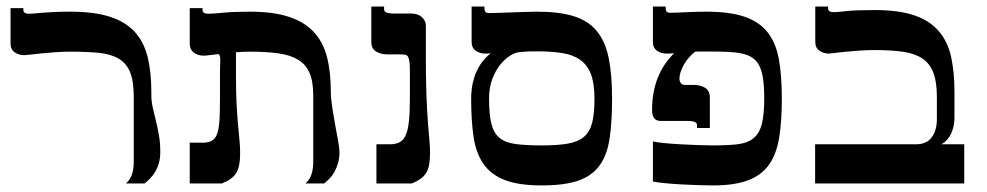

<svg xmlns="http://www.w3.org/2000/svg" viewBox="-20 -560 3011 586"><path d="M441.9 -269Q441.9 -251.5 446 -232.9Q450.2 -214.4 455.3 -193.6Q460.4 -172.9 464.8 -148.9Q469.2 -125 469.2 -96.2Q469.2 -77.1 464.8 -62Q460.4 -46.9 453.4 -35.2Q446.3 -23.4 437.7 -14.9Q429.2 -6.3 421.4 0H364.3Q368.7 -3.9 373 -9.3Q377.4 -14.6 380.6 -22.2Q383.8 -29.8 386 -40.3Q388.2 -50.8 388.2 -64.9V-264.6Q388.2 -312.5 377 -339.8Q365.7 -367.2 342 -381.1Q318.4 -395 281.7 -398.7Q245.1 -402.3 194.3 -402.3Q171.4 -402.3 148.4 -400.6Q125.5 -398.9 106 -397Q86.4 -395 72.3 -393.3Q58.1 -391.6 53.7 -391.6Q37.1 -391.6 24.7 -400.4Q12.2 -409.2 12.2 -427.2V-535.2H51.3V-529.8Q51.3 -524.4 55.2 -521.2Q59.1 -518.1 71.3 -518.1Q77.1 -518.1 86.4 -519Q95.7 -520 110.4 -521.2Q125 -522.5 145.5 -523.4Q166 -524.4 194.3 -524.4Q267.1 -524.4 314.9 -509Q362.8 -493.7 390.9 -463.1Q418.9 -432.6 430.4 -386.7Q441.9 -340.8 441.9 -279.8Z M1016.1 -96.2Q1016.1 -77.1 1011.7 -62Q1007.3 -46.9 1000.7 -35.2Q994.1 -23.4 985.6 -14.9Q977.1 -6.3 969.2 0H912.1Q916.5 -3.9 920.9 -9.3Q925.3 -14.6 928.5 -22.2Q931.6 -29.8 933.8 -40.3Q936 -50.8 936 -64.9V-269.5Q936 -311.5 924.8 -337.4Q913.6 -363.3 889.9 -377.7Q866.2 -392.1 829.6 -397.2Q793 -402.3 742.2 -402.3Q732.4 -402.3 721.9 -401.9Q711.4 -401.4 700.2 -400.4V-330.1Q700.2 -278.3 702.1 -241.9Q704.1 -205.6 706.5 -179Q709 -152.3 710.9 -132.3Q712.9 -112.3 712.9 -93.3Q712.9 -72.3 710.2 -57.4Q707.5 -42.5 700.9 -32Q694.3 -21.5 683.6 -13.9Q672.9 -6.3 657.2 0H559.1V-124.5H599.6Q617.2 -124.5 627.7 -131.1Q638.2 -137.7 643.3 -153.1Q648.4 -168.5 649.9 -194.3Q651.4 -220.2 651.4 -259.3V-339.4Q651.4 -351.1 651.9 -360.1Q652.3 -369.1 652.3 -376Q652.3 -382.8 651.4 -387.7Q650.4 -392.6 647 -395Q631.3 -393.1 622.8 -392.1Q614.3 -391.1 609.6 -390.6Q605 -390.1 603.5 -390.1Q602.1 -390.1 601.6 -390.1Q584.5 -390.1 571.8 -399.4Q559.1 -408.7 559.1 -427.2V-535.2H598.1V-529.8Q598.1 -524.4 602.1 -521.2Q606 -518.1 618.2 -518.1Q628.4 -518.1 661.1 -521.2Q693.8 -524.4 742.2 -524.4Q813 -524.4 860.6 -509Q908.2 -493.7 937 -463.1Q965.8 -432.6 977.8 -386.7Q989.7 -340.8 989.7 -279.8Q989.7 -260.3 993.9 -233.2Q998 -206.1 1002.9 -179.2Q1007.8 -152.3 1012 -129.6Q1016.1 -106.9 1016.1 -96.2Z M1292.5 -93.3Q1292.5 -72.3 1289.8 -57.4Q1287.1 -42.5 1280.5 -32Q1273.9 -21.5 1263.2 -13.9Q1252.4 -6.3 1236.8 0H1128.9V-119.6H1169.4Q1187 -119.6 1199 -125.5Q1210.9 -131.3 1218 -146.7Q1225.1 -162.1 1228 -189.2Q1231 -216.3 1231 -259.3V-344.2Q1231 -361.3 1229.7 -371.3Q1228.5 -381.3 1225.6 -386.5Q1222.7 -391.6 1217.3 -392.8Q1211.9 -394 1203.1 -394H1162.6Q1142.1 -394 1127.7 -402.8Q1113.3 -411.6 1113.3 -432.1V-540H1152.3V-531.7Q1152.3 -528.8 1153.6 -526.4Q1154.8 -523.9 1158.4 -522.2Q1162.1 -520.5 1168.7 -519.5Q1175.3 -518.6 1186 -518.6H1237.3Q1244.1 -518.6 1251.7 -516.4Q1259.3 -514.2 1265.4 -509.5Q1271.5 -504.9 1275.6 -497.6Q1279.8 -490.2 1279.8 -480.5V-378.9Q1279.8 -331.1 1280.8 -295.2Q1281.7 -259.3 1283.2 -232.2Q1284.7 -205.1 1286.1 -185.3Q1287.6 -165.5 1289.1 -149.7Q1290.5 -133.8 1291.5 -120.6Q1292.5 -107.4 1292.5 -93.3Z M1418 -259.3Q1418 -272 1419.9 -289.3Q1421.9 -306.6 1428 -325.4Q1434.1 -344.2 1446 -363Q1458 -381.8 1478 -397.5Q1473.6 -396.5 1469 -396.5Q1464.4 -396.5 1460.9 -396.5Q1444.3 -396.5 1431.9 -405.3Q1419.4 -414.1 1419.4 -432.1V-540H1458.5V-534.7Q1458.5 -528.8 1461.2 -524.4Q1463.9 -520 1473.6 -520Q1481 -520 1500.5 -520.8Q1520 -521.5 1542.7 -522.2Q1565.4 -522.9 1586.7 -523.7Q1607.9 -524.4 1618.7 -524.4Q1686.5 -524.4 1730.7 -510.7Q1774.9 -497.1 1801 -465.8Q1827.1 -434.6 1837.6 -383.8Q1848.1 -333 1848.1 -259.3Q1848.1 -189 1840.8 -138.7Q1833.5 -88.4 1810.8 -56.2Q1788.1 -23.9 1745.8 -9Q1703.6 5.9 1633.3 5.9Q1563 5.9 1520.8 -10.5Q1478.5 -26.9 1455.6 -59.8Q1432.6 -92.8 1425.3 -142.6Q1418 -192.4 1418 -259.3ZM1794.4 -259.3Q1794.4 -304.7 1783.9 -332.8Q1773.4 -360.8 1751.7 -376.7Q1730 -392.6 1697 -397.9Q1664.1 -403.3 1618.7 -403.3Q1607.9 -403.3 1596.9 -403.1Q1585.9 -402.8 1565.4 -400.9Q1553.2 -399.9 1537.4 -390.4Q1521.5 -380.9 1507.1 -363Q1492.7 -345.2 1482.7 -319.3Q1472.7 -293.5 1472.7 -259.3Q1472.7 -210.9 1479.7 -182.4Q1486.8 -153.8 1504.6 -139.2Q1522.5 -124.5 1553.7 -120.4Q1585 -116.2 1633.3 -116.2Q1681.6 -116.2 1712.9 -121.6Q1744.1 -127 1762.2 -142.3Q1780.3 -157.7 1787.4 -185.8Q1794.4 -213.9 1794.4 -259.3Z M2366.2 -259.3Q2366.2 -190.4 2358.2 -140.4Q2350.1 -90.3 2327.4 -57.9Q2304.7 -25.4 2263.4 -9.8Q2222.2 5.9 2156.2 5.9Q2137.2 5.9 2111.8 5.1Q2086.4 4.4 2060.8 2.9Q2035.2 1.5 2011.7 -0.7Q1988.3 -2.9 1972.7 -5.9V-128.4Q1984.4 -125.5 2007.3 -123.3Q2030.3 -121.1 2056.9 -119.6Q2083.5 -118.2 2110.1 -117.2Q2136.7 -116.2 2156.2 -116.2Q2200.2 -116.2 2230.2 -119.6Q2260.3 -123 2278.6 -137.2Q2296.9 -151.4 2304.7 -179.9Q2312.5 -208.5 2312.5 -259.3Q2312.5 -294.4 2309.1 -318.6Q2305.7 -342.8 2297.9 -358.6Q2290 -374.5 2276.9 -383.5Q2263.7 -392.6 2244.1 -396.7Q2224.6 -400.9 2198 -401.9Q2171.4 -402.8 2136.2 -402.8Q2126.5 -402.8 2118.2 -402.8Q2109.9 -402.8 2102.1 -402.3Q2091.8 -395 2082.8 -384.5Q2073.7 -374 2067.4 -362.8Q2061 -351.6 2057.4 -340.6Q2053.7 -329.6 2053.7 -320.8Q2053.7 -312 2057.9 -306.4Q2062 -300.8 2071.3 -300.8H2097.2Q2117.7 -300.8 2132.1 -292Q2146.5 -283.2 2146.5 -262.7V-169.4H2107.4V-177.7Q2107.4 -184.1 2101.1 -187.5Q2094.7 -190.9 2073.7 -190.9H1996.1Q1991.7 -190.9 1987.1 -192.1Q1982.4 -193.4 1978.8 -196.8Q1975.1 -200.2 1972.7 -206.5Q1970.2 -212.9 1970.2 -222.7Q1970.2 -256.3 1975.8 -283Q1981.4 -309.6 1991 -330.8Q2000.5 -352.1 2012.5 -368.4Q2024.4 -384.8 2037.1 -397.5Q2030.3 -397 2024.9 -396.7Q2019.5 -396.5 2014.2 -396.5Q1997.6 -396.5 1985.1 -405.3Q1972.7 -414.1 1972.7 -432.1V-540H2011.7V-534.7Q2011.7 -529.3 2014.2 -525.1Q2016.6 -521 2026.4 -521Q2033.7 -521 2045.4 -521.5Q2057.1 -522 2071.8 -522.7Q2086.4 -523.4 2102.5 -523.9Q2118.7 -524.4 2134.8 -524.4Q2207 -524.4 2252.2 -509Q2297.4 -493.7 2322.8 -461.4Q2348.1 -429.2 2357.2 -379.2Q2366.2 -329.1 2366.2 -259.3Z M2650.4 -529.3Q2723.1 -529.3 2770.3 -513.2Q2817.4 -497.1 2844.7 -465.6Q2872.1 -434.1 2882.6 -387.5Q2893.1 -340.8 2893.1 -279.8V-200.2Q2893.1 -174.8 2883.1 -152.8Q2873 -130.9 2853.5 -119.6H2922.9V0H2467.8V-119.6H2775.9Q2808.1 -119.6 2823.7 -140.9Q2839.4 -162.1 2839.4 -195.3V-264.6Q2839.4 -309.6 2828.9 -337.6Q2818.4 -365.7 2795.7 -381.1Q2772.9 -396.5 2737.1 -401.9Q2701.2 -407.2 2650.4 -407.2Q2626 -407.2 2602.3 -405.5Q2578.6 -403.8 2558.8 -401.9Q2539.1 -399.9 2525.9 -398.2Q2512.7 -396.5 2509.8 -396.5Q2493.2 -396.5 2480.7 -405.3Q2468.3 -414.1 2468.3 -432.1V-540H2507.3V-534.7Q2507.3 -529.3 2511.2 -526.1Q2515.1 -522.9 2527.3 -522.9Q2533.7 -522.9 2563.2 -526.1Q2592.8 -529.3 2650.4 -529.3Z"/></svg>

Font: Arian AMU Serif
Style: Bold
Weight: 700
Designer: Ruben Hakobyan (Tarumian)
Foundry: Ruben Hakobyan (Tarumian)
Version: Version 1.002